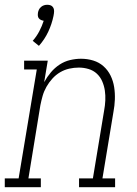

<svg xmlns="http://www.w3.org/2000/svg" viewBox="-54 -784 574 804"><path d="M109 -592 83 -613Q99 -631 110.5 -653Q122 -675 129 -697Q123 -698 117.5 -700.5Q112 -703 108.5 -707.5Q105 -712 104.5 -718Q104 -724 105 -731Q106 -737 109 -743.5Q112 -750 118 -755Q124 -760 130.5 -762Q137 -764 144 -764Q151 -764 157 -762Q163 -760 167 -755Q171 -750 172 -743.5Q173 -737 172 -730V-729L170 -717Q163 -683 148 -651Q133 -619 109 -592ZM-34 0V-37H24L100 -493H47V-530H146L131 -440Q143 -462 159 -481Q175 -500 195.5 -513.5Q216 -527 239.5 -532.5Q263 -538 285 -538Q312 -538 336.5 -530.5Q361 -523 379.5 -506.5Q398 -490 409 -467.5Q420 -445 424 -419.5Q428 -394 427 -367.5Q426 -341 421 -315L375 -37H428V0H277V-37H335L382 -321Q386 -342 387 -363.5Q388 -385 385 -405Q382 -425 374 -443.5Q366 -462 351.5 -475.5Q337 -489 317 -495Q297 -501 276 -501Q256 -501 236 -496.5Q216 -492 198 -481.5Q180 -471 165.5 -455Q151 -439 140.5 -420.5Q130 -402 124.5 -382.5Q119 -363 115 -343L65 -37H117V0Z"/></svg>

Font: Iosevka Slab XLtObl
Style: Regular
Weight: 200
Italic angle: -9°
Monospace: yes
Designer: Belleve Invis
Foundry: Belleve Invis
Version: Version 11.1.1; ttfautohint (v1.8.3)